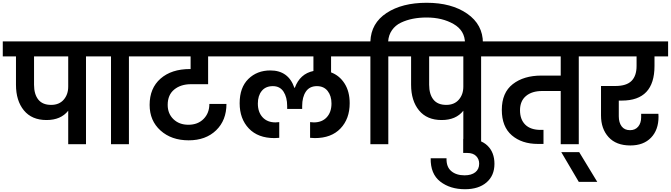

<svg xmlns="http://www.w3.org/2000/svg" viewBox="-41 -1038 4829 1382"><path d="M327 -283Q385 -283 417.5 -320.5Q450 -358 450 -414V-632H204V-428Q204 -360 234.5 -321.5Q265 -283 327 -283ZM-21 -632V-740H689V-632H578V0H450V-241Q397 -174 294 -174Q188 -174 131 -243.5Q74 -313 74 -428V-632Z M758 0V-632H647V-740H998V-632H887V0Z M956 -632V-740H1645V-632H1457V-432H1334Q1260 -432 1213 -393.5Q1166 -355 1166 -283Q1166 -220 1207.5 -180Q1249 -140 1315 -140Q1383 -140 1424.5 -182Q1466 -224 1466 -290H1589Q1589 -172 1514.5 -100Q1440 -28 1317 -28Q1193 -28 1114.5 -98.5Q1036 -169 1036 -283Q1036 -403 1114.5 -472Q1193 -541 1326 -541H1331V-632Z M2225 -44Q2217 -44 2191 -46V-159Q2209 -157 2218 -157Q2277 -157 2311 -194Q2345 -231 2345 -293Q2345 -348 2317.5 -383Q2290 -418 2240 -418Q2187 -418 2160.5 -378.5Q2134 -339 2134 -275V-254H2026V-275Q2026 -338 2000 -378Q1974 -418 1923 -418Q1871 -418 1843 -383.5Q1815 -349 1815 -293Q1815 -231 1849 -194Q1883 -157 1942 -157Q1949 -157 1969 -159V-46Q1943 -44 1935 -44Q1816 -44 1750 -113.5Q1684 -183 1684 -295Q1684 -408 1746.5 -469.5Q1809 -531 1905 -531Q2035 -531 2078 -406H2081Q2118 -507 2215 -527V-632H1604V-740H2555V-632H2342V-517Q2403 -494 2439.5 -436.5Q2476 -379 2476 -295Q2476 -183 2410 -113.5Q2344 -44 2225 -44Z M2754 -632V0H2625V-632H2514V-740H2625Q2630 -871 2741.5 -944.5Q2853 -1018 3030 -1018Q3209 -1018 3322 -939.5Q3435 -861 3435 -728V-711H3306V-726Q3306 -818 3224 -865Q3142 -912 3030 -912Q2977 -912 2931 -903Q2885 -894 2845 -875Q2805 -856 2780.5 -821Q2756 -786 2753 -740H2865V-632Z M3171 -283Q3229 -283 3261.5 -320.5Q3294 -358 3294 -414V-632H3048V-428Q3048 -360 3078.5 -321.5Q3109 -283 3171 -283ZM2823 -632V-740H3533V-632H3422V0H3294V-241Q3241 -174 3138 -174Q3032 -174 2975 -243.5Q2918 -313 2918 -428V-632Z M3306 324Q3199 324 3128 269Q3057 214 3059 101H3173Q3171 163 3207 193.5Q3243 224 3303 224Q3352 224 3380 202Q3408 180 3408 140Q3408 107 3386 85Q3364 63 3323 63H3293V-38H3323Q3418 -38 3468 10.5Q3518 59 3518 141Q3518 226 3461 275Q3404 324 3306 324Z M3491 -632V-740H4235V-632H4125V0H3995V-383H3862Q3788 -383 3745 -347Q3702 -311 3702 -244Q3702 -178 3740 -140.5Q3778 -103 3851 -103H3871V-2H3831Q3715 -2 3643 -64Q3571 -126 3571 -247Q3571 -371 3650 -432.5Q3729 -494 3856 -494H3995V-632Z M4125 271 3999 57H4128L4258 271Z M4194 -632V-740H4768V-632H4670V-563Q4670 -314 4435 -314H4413V-201Q4413 -156 4433.5 -128.5Q4454 -101 4494 -101Q4531 -101 4552.5 -126.5Q4574 -152 4574 -194V-219H4698Q4699 -210 4699 -198Q4699 -103 4645 -47Q4591 9 4496 9Q4394 9 4339.5 -51Q4285 -111 4285 -207V-419H4388Q4468 -419 4504.5 -455.5Q4541 -492 4541 -563V-632Z"/></svg>

Font: SVN-Poppins SemiBold
Style: Regular
Weight: 600
Designer: Ninad Kale (Devanagari), Jonny Pinhorn (Latin)
Foundry: Indian Type Foundry
Version: Version 3.002 2017